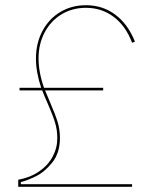

<svg xmlns="http://www.w3.org/2000/svg" viewBox="-20 -717 582 737"><path d="M200 -187Q200 -218.5 191 -247.5Q182 -276.5 163 -320Q151.5 -345 142 -370H55V-380H138Q118 -440 118 -493Q118 -551 142.8 -597.8Q167.5 -644.5 211.2 -670.8Q255 -697 310 -697Q374 -697 422.8 -660.5Q471.5 -624 498 -557L487 -553Q463 -617 416.8 -652Q370.5 -687 310 -687Q257.5 -687 216.2 -662Q175 -637 151.5 -592.8Q128 -548.5 128 -493Q128 -439.5 149 -380H376V-370H153Q157 -359 172.5 -323.5Q192 -278.5 201 -249.5Q210 -220.5 210 -187Q210 -130 180.8 -93.5Q151.5 -57 118.5 -40.8Q85.5 -24.5 60 -18V-10H487V0H50V-27Q96 -35.5 130 -58.8Q164 -82 182 -115.5Q200 -149 200 -187Z"/></svg>

Font: HK Grotesk Thin
Style: Regular
Weight: 100
Designer: Alfredo Marco Pradil
Foundry: Hanken Design Co.
Version: Version 3.001